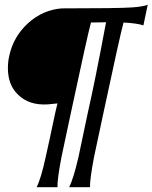

<svg xmlns="http://www.w3.org/2000/svg" viewBox="-20 -655 637 802"><path d="M597 -635 579 -549Q552 -558 496 -561Q480 -502 412 -183L373 0Q355 94 356 127H269Q287 91 308 0L347 -185Q377 -316 423 -562Q388 -562 360 -561Q344 -502 276 -183L237 0Q219 94 220 127H133Q152 89 171 0Q185 -61 211 -185L220 -223Q206 -221 180 -219Q101 -214 55 -260Q13 -300 13 -371Q13 -398 19 -423Q36 -502 97 -558Q159 -614 238 -620Q344 -620 428 -621Q504 -622 531 -624Q576 -627 597 -635Z"/></svg>

Font: GFS Neohellenic Rg
Style: Italic
Weight: 400
Italic angle: -12°
Designer: Takis Katsoulidis and George D. Matthiopoulos
Foundry: Takis Katsoulidis and George D. Matthiopoulos
Version: Version 1.0